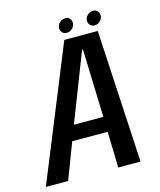

<svg xmlns="http://www.w3.org/2000/svg" viewBox="-144 -861 789 945"><g transform="rotate(-15 251.0 -389.0)"><path d="M-28.5 0 246.5 -675.5H417L454 0H340.5L335.5 -183.5H155L85 0ZM184 -260H334L323 -606H318.5ZM267.5 -706Q254 -706 245.2 -715Q236.5 -724 236.5 -737Q236.5 -753.5 249.2 -765.5Q262 -777.5 278 -777.5Q291.5 -777.5 300.2 -768.8Q309 -760 309 -746.5Q309 -730 296.2 -718Q283.5 -706 267.5 -706ZM409.5 -706Q396 -706 387.2 -715Q378.5 -724 378.5 -737Q378.5 -753.5 391.2 -765.5Q404 -777.5 420 -777.5Q433.5 -777.5 442 -768.8Q450.5 -760 450.5 -746.5Q450.5 -730 438 -718Q425.5 -706 409.5 -706Z"/></g></svg>

Font: Anybody Medium
Style: Italic
Weight: 500
Italic angle: -10°
Designer: Tyler Finck
Foundry: Etcetera Type Company
Version: Version 1.010; ttfautohint (v1.8.3) -l 8 -r 50 -G 200 -x 14 